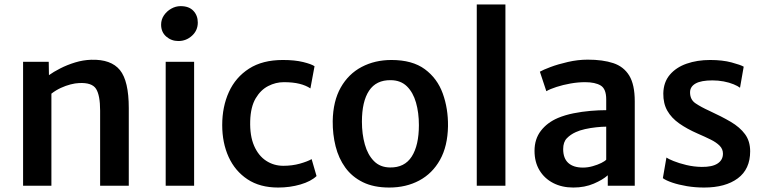

<svg xmlns="http://www.w3.org/2000/svg" viewBox="-20 -833 3428 861"><path d="M83.5 0V-556H198.5L199.5 -496Q219.5 -510.5 250.2 -526.2Q281 -542 317 -553Q353 -564 389.5 -565Q478 -567.5 517.8 -518.8Q557.5 -470 557.5 -348V0H429V-337Q429 -405.5 410.8 -434.5Q392.5 -463.5 334.5 -460.5Q318 -460 296.5 -454.5Q275 -449 252.8 -438.8Q230.5 -428.5 210.5 -413V0Z M723 0V-556H850.5V0ZM780 -649Q748.5 -649 725.5 -669Q702.5 -689 702.5 -722.5Q702.5 -745.5 715.2 -764.2Q728 -783 748 -794.2Q768 -805.5 790 -805.5Q827.5 -805.5 847.2 -784.5Q867 -763.5 867 -732Q867 -696.5 841 -672.8Q815 -649 780 -649Z M976.5 -272Q976.5 -354.5 1006.5 -420.5Q1036.5 -486.5 1096.8 -525.2Q1157 -564 1248.5 -564Q1302 -564 1339.5 -554.8Q1377 -545.5 1390.5 -536L1372 -436.5Q1352 -450 1323 -457.2Q1294 -464.5 1252.5 -464.5Q1216.5 -464.5 1182.8 -447.2Q1149 -430 1126.5 -392Q1104 -354 1102 -291Q1100 -224 1119.5 -179.2Q1139 -134.5 1173.5 -112Q1208 -89.5 1250.5 -89.5Q1290.5 -89.5 1325 -99.2Q1359.5 -109 1377.5 -119.5L1399.5 -43.5Q1374.5 -19.5 1327.5 -5.8Q1280.5 8 1227.5 8Q1145.5 8 1089.8 -29Q1034 -66 1005.2 -129.2Q976.5 -192.5 976.5 -272Z M1725.5 8Q1656 8 1607.2 -16Q1558.5 -40 1528.5 -81.5Q1498.5 -123 1485 -176.8Q1471.5 -230.5 1472 -290Q1473.5 -379.5 1508 -440.5Q1542.5 -501.5 1601.8 -532.8Q1661 -564 1735.5 -564Q1829 -564 1885 -522.8Q1941 -481.5 1965.5 -413.8Q1990 -346 1989 -267Q1987.5 -177.5 1953.2 -116.2Q1919 -55 1860 -23.5Q1801 8 1725.5 8ZM1729 -82Q1794.5 -81 1826.5 -131.2Q1858.5 -181.5 1858.5 -272Q1858.5 -327.5 1845.5 -373Q1832.5 -418.5 1804.8 -445.8Q1777 -473 1732.5 -473.5Q1667 -474.5 1635 -426.2Q1603 -378 1603 -287.5Q1603 -232 1616 -185.5Q1629 -139 1656.8 -110.8Q1684.5 -82.5 1729 -82Z M2118 0V-813H2246.5V0Z M2551 8Q2500 8 2460.8 -12.2Q2421.5 -32.5 2399.2 -69.5Q2377 -106.5 2377 -156.5Q2377 -209.5 2405.5 -246.5Q2434 -283.5 2482 -304Q2514.5 -317.5 2552.2 -325Q2590 -332.5 2628 -335.8Q2666 -339 2698.5 -339L2723 -308L2698.5 -265Q2679.5 -265 2653.8 -262.2Q2628 -259.5 2603.5 -254Q2579 -248.5 2562 -240.5Q2538.5 -230 2522 -213Q2505.5 -196 2505.5 -164.5Q2505.5 -123 2528.5 -102.2Q2551.5 -81.5 2594 -81.5Q2616 -81.5 2638 -87.8Q2660 -94 2676.5 -102.2Q2693 -110.5 2698.5 -117L2722.5 -90L2705.5 -47Q2683.5 -27 2642.8 -9.5Q2602 8 2551 8ZM2826.5 0H2705.5V-83H2698.5V-387.5Q2698.5 -434.5 2673.8 -449.5Q2649 -464.5 2603.5 -464.5Q2572 -464.5 2538.2 -458.5Q2504.5 -452.5 2475.8 -443.2Q2447 -434 2430 -424L2401 -511.5Q2414.5 -519.5 2448.2 -532.2Q2482 -545 2526.8 -555.2Q2571.5 -565.5 2615.5 -565.5Q2683 -565.5 2730 -550Q2777 -534.5 2801.8 -494Q2826.5 -453.5 2826.5 -378.5Z M2952.5 -34 2968.5 -126.5Q2976.5 -120.5 3000.5 -110.8Q3024.5 -101 3058 -93Q3091.5 -85 3127 -84.5Q3174 -84 3198 -99.8Q3222 -115.5 3222 -144Q3222 -164.5 3207.2 -179.5Q3192.5 -194.5 3166.8 -207.2Q3141 -220 3108.5 -234Q3060.5 -255 3025.8 -279.5Q2991 -304 2972.5 -336.5Q2954 -369 2954.5 -414Q2955.5 -464.5 2983.8 -497.8Q3012 -531 3059.2 -547.5Q3106.5 -564 3164.5 -564Q3220 -564 3260.8 -553Q3301.5 -542 3315 -534L3298.5 -439.5Q3289 -447 3269.8 -455Q3250.5 -463 3225.5 -467.8Q3200.5 -472.5 3175 -472.5Q3124.5 -472.5 3099.8 -458.8Q3075 -445 3074.5 -420Q3074 -386.5 3098.8 -369.8Q3123.5 -353 3161 -336Q3215.5 -311 3256.8 -286.8Q3298 -262.5 3321 -231.2Q3344 -200 3344 -154.5Q3344 -74.5 3288.5 -33.2Q3233 8 3137.5 8Q3097.5 8 3060.2 1.8Q3023 -4.5 2994.5 -14.2Q2966 -24 2952.5 -34Z"/></svg>

Font: Merriweather Sans Medium
Style: Regular
Weight: 500
Designer: Eben Sorkin
Foundry: Eben Sorkin
Version: Version 2.001